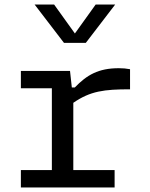

<svg xmlns="http://www.w3.org/2000/svg" viewBox="-20 -826 660 846"><path d="M288.5 -513.5H72V-437H208.5V-76.5H72V0H485V-76.5H303V-373C378.5 -425 439 -432.5 553 -432.5V-521C537.5 -524 522 -525.5 503.5 -525.5C413.5 -525.5 362.5 -495.5 309.5 -440.5H296.5ZM132.5 -806H218.5L310 -678.5L401.5 -806H487.5L358 -637H262Z"/></svg>

Font: Monaspace Neon
Style: Regular
Weight: 400
Designer: Riley Cran & the Lettermatic Team
Foundry: Lettermatic
Version: Version 1.200 (Monaspace Neon)